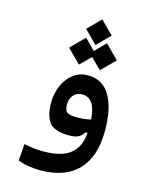

<svg xmlns="http://www.w3.org/2000/svg" viewBox="-133 -763 852 1084"><g transform="rotate(15 293.0 -221.0)"><path d="M208 235.8Q173.3 235.8 138.4 230Q103.5 224.1 78.1 213.4L85.4 115.7Q114.3 121.6 140.4 125Q166.5 128.4 199.2 128.4Q265.6 128.4 314 110.4Q362.3 92.3 388.4 48.8Q414.6 5.4 414.6 -70.3Q414.6 -133.3 404.3 -170.4Q394 -207.5 375 -223.6Q356 -239.7 328.6 -239.7Q296.4 -239.7 277.6 -218Q258.8 -196.3 258.8 -161.1Q258.8 -129.4 273.7 -117.9Q288.6 -106.4 335.4 -106.4Q367.2 -106.4 394.3 -111.6Q421.4 -116.7 460 -126.5L454.6 -37.1H399.4Q389.2 -17.6 370.6 -7.1Q352.1 3.4 314 3.4Q229.5 3.4 199.7 -34.9Q169.9 -73.2 169.9 -149.9Q169.9 -204.1 190.2 -250Q210.4 -295.9 246.8 -324Q283.2 -352.1 332 -352.1Q418.5 -352.1 461.7 -278.6Q504.9 -205.1 504.9 -75.2Q504.9 78.6 428.7 157.2Q352.5 235.8 208 235.8ZM327.6 -528.3 252.9 -603 327.6 -678.2 402.3 -603ZM388.2 -397.5 309.6 -475.6 388.2 -554.7 466.8 -475.6ZM266.1 -397.5 187.5 -475.6 266.1 -554.7 344.7 -475.6Z"/></g></svg>

Font: Cascadia Mono Medium
Style: Regular
Weight: 500
Monospace: yes
Designer: Aaron Bell
Foundry: Saja Typeworks
Version: Version 2407.024